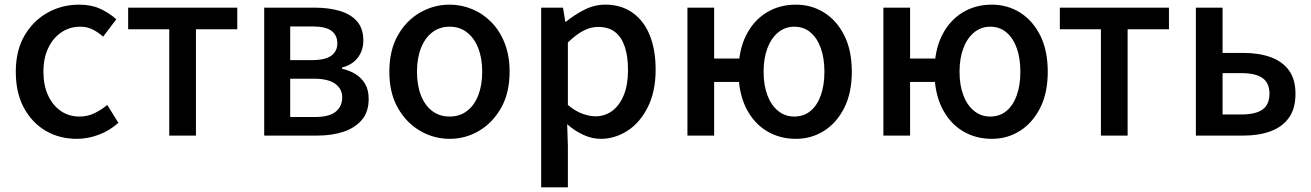

<svg xmlns="http://www.w3.org/2000/svg" viewBox="-20 -584 5645 827"><path d="M311 14Q236 14 177 -20.5Q118 -55 83 -119.5Q48 -184 48 -275Q48 -367 86 -431.5Q124 -496 186 -530Q248 -564 320 -564Q373 -564 412 -546Q451 -528 481 -501L424 -426Q402 -446 378 -457.5Q354 -469 326 -469Q280 -469 244 -444.5Q208 -420 187.5 -376.5Q167 -333 167 -275Q167 -217 187 -173.5Q207 -130 242 -106Q277 -82 322 -82Q357 -82 387 -96.5Q417 -111 442 -132L490 -55Q452 -21 405 -3.5Q358 14 311 14Z M709 0V-458H532V-551H1002V-458H824V0Z M1118 0V-551H1336Q1396 -551 1443.5 -537Q1491 -523 1518 -492Q1545 -461 1545 -409Q1545 -367 1521.5 -336Q1498 -305 1453 -293V-288Q1485 -281 1511 -265Q1537 -249 1552.5 -223Q1568 -197 1568 -158Q1568 -102 1538.5 -67.5Q1509 -33 1459.5 -16.5Q1410 0 1347 0ZM1230 -325H1322Q1382 -325 1407.5 -344.5Q1433 -364 1433 -397Q1433 -432 1408 -451Q1383 -470 1327 -470H1230ZM1230 -80H1337Q1397 -80 1425.5 -102.5Q1454 -125 1454 -165Q1454 -201 1424 -223Q1394 -245 1332 -245H1230Z M1917 14Q1849 14 1789.5 -20.5Q1730 -55 1693.5 -119.5Q1657 -184 1657 -275Q1657 -367 1693.5 -431.5Q1730 -496 1789.5 -530Q1849 -564 1917 -564Q1967 -564 2014 -544.5Q2061 -525 2097 -488Q2133 -451 2154 -397.5Q2175 -344 2175 -275Q2175 -184 2138.5 -119.5Q2102 -55 2043.5 -20.5Q1985 14 1917 14ZM1917 -82Q1960 -82 1991.5 -106Q2023 -130 2040 -173.5Q2057 -217 2057 -275Q2057 -333 2040 -376.5Q2023 -420 1991.5 -444.5Q1960 -469 1917 -469Q1873 -469 1841.5 -444.5Q1810 -420 1793 -376.5Q1776 -333 1776 -275Q1776 -217 1793 -173.5Q1810 -130 1841.5 -106Q1873 -82 1917 -82Z M2311 223V-551H2405L2415 -490H2417Q2454 -520 2497 -542Q2540 -564 2587 -564Q2656 -564 2705 -529Q2754 -494 2779 -431.5Q2804 -369 2804 -284Q2804 -190 2770.5 -123Q2737 -56 2683 -21Q2629 14 2567 14Q2531 14 2494 -2.5Q2457 -19 2423 -49L2426 45V223ZM2545 -83Q2585 -83 2616.5 -106Q2648 -129 2666.5 -173.5Q2685 -218 2685 -282Q2685 -340 2671.5 -381.5Q2658 -423 2630 -445.5Q2602 -468 2556 -468Q2524 -468 2492.5 -451.5Q2461 -435 2426 -401V-132Q2458 -105 2489 -94Q2520 -83 2545 -83Z M2941 0V-551H3056V-332H3185V-231H3056V0ZM3408 14Q3337 14 3281 -20.5Q3225 -55 3193 -120Q3161 -185 3161 -275Q3161 -366 3193 -430.5Q3225 -495 3281 -529.5Q3337 -564 3408 -564Q3475 -564 3529.5 -530Q3584 -496 3616.5 -431.5Q3649 -367 3649 -275Q3649 -184 3616.5 -119.5Q3584 -55 3529.5 -20.5Q3475 14 3408 14ZM3401 -82Q3442 -82 3471 -106Q3500 -130 3515.5 -173.5Q3531 -217 3531 -275Q3531 -333 3515.5 -376.5Q3500 -420 3471 -444.5Q3442 -469 3401 -469Q3362 -469 3332 -444.5Q3302 -420 3285.5 -376.5Q3269 -333 3269 -275Q3269 -217 3285.5 -173.5Q3302 -130 3332 -106Q3362 -82 3401 -82Z M3785 0V-551H3900V-332H4029V-231H3900V0ZM4252 14Q4181 14 4125 -20.5Q4069 -55 4037 -120Q4005 -185 4005 -275Q4005 -366 4037 -430.5Q4069 -495 4125 -529.5Q4181 -564 4252 -564Q4319 -564 4373.5 -530Q4428 -496 4460.5 -431.5Q4493 -367 4493 -275Q4493 -184 4460.5 -119.5Q4428 -55 4373.5 -20.5Q4319 14 4252 14ZM4245 -82Q4286 -82 4315 -106Q4344 -130 4359.5 -173.5Q4375 -217 4375 -275Q4375 -333 4359.5 -376.5Q4344 -420 4315 -444.5Q4286 -469 4245 -469Q4206 -469 4176 -444.5Q4146 -420 4129.5 -376.5Q4113 -333 4113 -275Q4113 -217 4129.5 -173.5Q4146 -130 4176 -106Q4206 -82 4245 -82Z M4722 0V-458H4545V-551H5015V-458H4837V0Z M5131 0V-551H5246V-356H5336Q5402 -356 5452.5 -338Q5503 -320 5531.5 -281.5Q5560 -243 5560 -180Q5560 -116 5531.5 -76.5Q5503 -37 5452.5 -18.5Q5402 0 5336 0ZM5246 -91H5327Q5389 -91 5418.5 -112.5Q5448 -134 5448 -181Q5448 -226 5418.5 -247.5Q5389 -269 5327 -269H5246Z"/></svg>

Font: Noto Sans KR Medium
Style: Regular
Weight: 500
Designer: Ryoko NISHIZUKA  (kana, bopomofo & ideographs); Paul D. Hunt (Latin, Greek & Cyrillic); Sandoll Communications , Soo-you
Foundry: Adobe
Version: Version 2.004-H2;hotconv 1.0.118;makeotfexe 2.5.65603